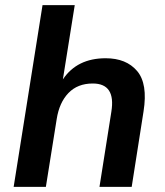

<svg xmlns="http://www.w3.org/2000/svg" viewBox="-20 -725 639 745"><path d="M33 0 145 -705H270L224 -417Q279 -499 390 -499Q470 -499 512 -449.5Q554 -400 537 -293L491 0H366L412 -291Q430 -401 340 -401Q281 -401 245.5 -364Q210 -327 200 -263L158 0Z"/></svg>

Font: Nunito Sans
Style: Bold Italic
Weight: 700
Italic angle: -9°
Designer: Vernon Adams
Foundry: Vernon Adams
Version: Version 3.006; ttfautohint (v1.8.3)